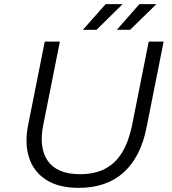

<svg xmlns="http://www.w3.org/2000/svg" viewBox="-20 -901 832 927"><path d="M359 6Q263 6 202.5 -33Q142 -72 120 -141Q98 -210 116 -298L196 -700H269L189 -298Q178 -246 183 -202Q188 -158 209.5 -126Q231 -94 270 -77Q309 -60 366 -60Q438 -60 488 -86.5Q538 -113 569.5 -165Q601 -217 617 -293L698 -700H770L688 -288Q660 -144 577.5 -69Q495 6 359 6ZM544 -757 653 -881H735L608 -757ZM380 -757 490 -881H572L446 -757Z"/></svg>

Font: MOST Montserrat
Style: Italic
Weight: 400
Italic angle: -11.3°
Designer: Julieta Ulanovsky
Foundry: Julieta Ulanovsky
Version: Version 8.000;March 11, 2024;FontCreator 15.0.0.2926 64-bit